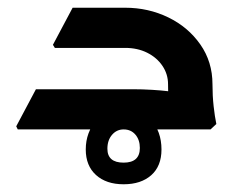

<svg xmlns="http://www.w3.org/2000/svg" viewBox="-20 -335 631 497"><path d="M415 -117Q415 -143 400.5 -164.5Q386 -186 361 -198.5Q336 -211 304 -211H158V-222L170 -315H304Q364 -315 415.5 -290Q467 -265 498.5 -220Q530 -175 530 -117ZM26 0 22 -8 73 -104H225V0ZM73 0V-104H324Q349 -104 373.5 -102.5Q398 -101 414 -99Q430 -97 430 -97V0ZM122 -211 117 -219 168 -315H287V-211ZM426 0Q422 -27 418.5 -57Q415 -87 415 -117H530Q530 -87 533 -60Q536 -33 540 -14L525 0ZM300 142Q255 142 228.5 118Q202 94 202 52Q202 7 230.5 -25Q259 -57 300 -57Q342 -57 370 -26Q398 5 398 52Q398 95 371.5 118.5Q345 142 300 142ZM300 86Q342 86 342 48Q342 27 330.5 13.5Q319 0 300 0Q282 0 270 14Q258 28 258 50Q258 86 300 86Z"/></svg>

Font: Fustat
Style: Bold
Weight: 700
Designer: Mohamed Gaber, Khaled Hosny, Laura Garcia Mut
Foundry: Kief Type Foundry, Alif Type Foundry, Hard Type Foundry
Version: Version 1.007